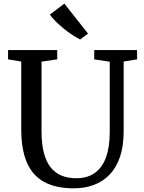

<svg xmlns="http://www.w3.org/2000/svg" viewBox="-20 -1015 780 1043"><path d="M381.3 8Q283.2 8 219.9 -26.6Q156.6 -61.2 126 -132.4Q95.4 -203.7 95.4 -313.6V-680.7L23.9 -692.5V-743H290.9V-692.5L205.6 -680.3V-303.2Q205.6 -232.1 218.8 -183Q232 -133.9 256.8 -103.8Q281.6 -73.8 316.3 -60.3Q351 -46.8 394 -46.8Q455.4 -46.8 495.8 -76.1Q536.2 -105.4 556.2 -161.2Q576.1 -217.1 576.1 -296.8V-679.8L491.9 -692.5V-743H724.8V-692.5L651.7 -680.7V-302.3Q651.7 -220.8 631.6 -162.2Q611.5 -103.5 574.8 -65.8Q538.1 -28.2 488.8 -10.1Q439.5 8 381.3 8ZM414.7 -801Q395.5 -810.3 371.7 -826.1Q348 -841.9 324.6 -861.1Q301.2 -880.3 281.7 -899.7Q262.1 -919.1 250.9 -935.8L329.6 -995.4L458.2 -832.5L415.9 -801Z"/></svg>

Font: Merriweather 7pt Light
Style: Regular
Weight: 300
Designer: Eben Sorkin
Foundry: Eben Sorkin
Version: Version 2.200;gftools[0.9.31]